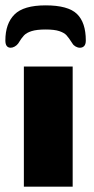

<svg xmlns="http://www.w3.org/2000/svg" viewBox="-29 -696 351 716"><path d="M60 -448H242V0H60ZM291 -545Q291 -531 285 -524.5Q279 -518 269 -518Q261 -518 253 -522.5Q245 -527 241 -534Q227 -556 218.5 -565Q210 -574 192 -580Q174 -586 141 -586Q108 -586 89 -580Q70 -574 60.5 -564Q51 -554 39 -534Q34 -527 26 -522.5Q18 -518 11 -518Q-9 -518 -9 -545Q-9 -608 25 -642Q59 -676 141 -676Q225 -676 258 -644Q291 -612 291 -545Z"/></svg>

Font: Gold Bold
Style: Regular
Weight: 400
Designer: jaiki
Version: Version 1.000